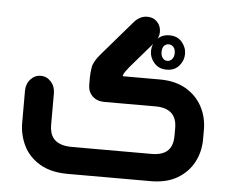

<svg xmlns="http://www.w3.org/2000/svg" viewBox="-48 -686 890 741"><g transform="rotate(5 397.5 -315.5)"><path d="M562 0H240Q174 0 131 -26Q88 -52 68 -93.5Q48 -135 48 -181V-305Q48 -332 64.5 -350Q81 -368 104 -368Q127 -368 143.5 -350Q160 -332 160 -305V-181Q160 -168 163.5 -154.5Q167 -141 176 -130Q185 -119 202.5 -112Q220 -105 248 -105H561Q588 -106 605 -115Q622 -124 630 -141Q638 -158 638 -181V-213Q638 -236 630 -252.5Q622 -269 605 -278.5Q588 -288 561 -289H357Q328 -289 310.5 -306Q293 -323 293 -350V-379Q293 -394 296.5 -417Q300 -440 326 -470L444 -607Q466 -631 494 -631Q517 -631 532 -615.5Q547 -600 547 -576Q547 -554 529 -533L441 -431Q432 -420 426.5 -412Q421 -404 419 -397Q418 -396 419 -395Q420 -394 422 -394H562Q623 -394 664.5 -369.5Q706 -345 727.5 -304.5Q749 -264 749 -215V-179Q749 -130 727.5 -89.5Q706 -49 664.5 -24.5Q623 0 562 0ZM585 -434Q555 -434 537 -454.5Q519 -475 519 -500Q519 -526 537 -546.5Q555 -567 585 -567Q616 -567 633.5 -546.5Q651 -526 651 -500Q651 -475 633.5 -454.5Q616 -434 585 -434ZM585 -468Q596 -468 603.5 -477Q611 -486 611 -500Q611 -516 603.5 -524Q596 -532 585 -532Q574 -532 567 -524Q560 -516 560 -500Q560 -486 567 -477Q574 -468 585 -468Z"/></g></svg>

Font: Beiruti
Style: Bold
Weight: 700
Designer: Arlette Boutros
Foundry: Boutros
Version: Version 1.41